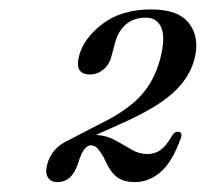

<svg xmlns="http://www.w3.org/2000/svg" viewBox="-20 -730 426 397"><path d="M77.5 -389.5Q86.5 -424.5 122.5 -440.5L188 -474.5Q241.5 -500.5 270 -531Q298.5 -561.5 311 -607.5Q322.5 -651 313.8 -672.2Q305 -693.5 282 -693.5Q256 -693.5 239.8 -679Q223.5 -664.5 217.5 -640L210.5 -614Q206 -596 193.5 -586Q181 -576 166 -576Q133.5 -576 143.5 -614.5Q153 -651 192.2 -680.8Q231.5 -710.5 293 -710.5Q349.5 -710.5 371.5 -681Q393.5 -651.5 382 -607.5Q371.5 -568 336.5 -536.8Q301.5 -505.5 228.5 -473.5L178.5 -451Q200 -450 217.8 -440.2Q235.5 -430.5 251.5 -421Q267.5 -411.5 284 -411.5Q300.5 -411.5 312 -419.8Q323.5 -428 336.5 -450.5Q341.5 -458.5 349 -457.5Q358.5 -456 353.5 -443Q335.5 -394 311.5 -373.8Q287.5 -353.5 259 -353.5Q235 -353.5 221 -364.5Q207 -375.5 194.5 -404.5Q186.5 -418 181 -423.8Q175.5 -429.5 167.5 -429.5Q152.5 -429.5 141.5 -392.5Q129 -353.5 99 -353.5Q85 -353.5 79 -363.2Q73 -373 77.5 -389.5Z"/></svg>

Font: Fraunces 144pt Soft
Style: Italic
Weight: 400
Italic angle: -16°
Version: Version 1.000;[b76b70a41]